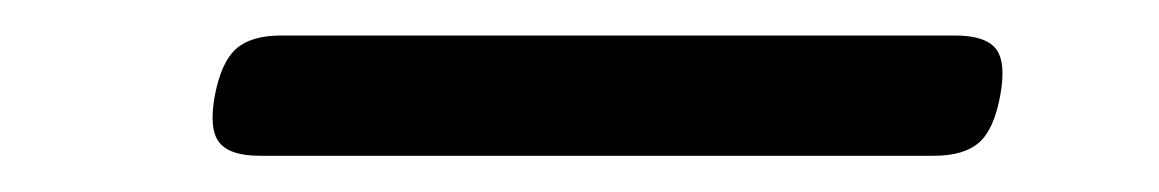

<svg xmlns="http://www.w3.org/2000/svg" viewBox="-20 -337 640 106"><path d="M507.3 -317.4Q523.9 -317.4 529.8 -310.1Q535.6 -302.7 532.2 -284.2Q528.8 -265.6 520.5 -258.3Q512.2 -251 495.6 -251H123.5Q106.9 -251 101.1 -258.3Q95.2 -265.6 98.6 -284.2Q102.1 -302.7 110.4 -310.1Q118.7 -317.4 135.3 -317.4Z"/></svg>

Font: Courier Prime
Style: Italic
Weight: 400
Monospace: yes
Designer: Alan Dague-Greene
Foundry: Quote-Unquote Apps
Version: Version 1.202